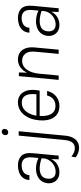

<svg xmlns="http://www.w3.org/2000/svg" viewBox="642 -1360 961 2286"><g transform="rotate(-90 1123.0 -217.5)"><path d="M215 9Q168 9 137.5 -11.5Q107 -32 93.8 -64Q80.5 -96 83.5 -130Q89 -179.5 114.2 -210.2Q139.5 -241 177.5 -255.5Q215.5 -270 258.5 -270Q289.5 -270 322.8 -262.5Q356 -255 384.5 -240.5L391 -308.5Q398.5 -380 373 -410.5Q347.5 -441 295.5 -441Q266.5 -441 241 -431.8Q215.5 -422.5 199 -402Q182.5 -381.5 180 -348.5H121.5Q126 -400 152.5 -430Q179 -460 217.2 -472.5Q255.5 -485 295.5 -485Q369.5 -485 410 -444Q450.5 -403 441.5 -307.5L412.5 0H368.5Q369 -22.5 369.8 -44Q370.5 -65.5 371 -87.5Q347 -38 304.2 -14.5Q261.5 9 215 9ZM219.5 -36Q259 -36 296.2 -56.2Q333.5 -76.5 357.8 -114.2Q382 -152 380.5 -204Q349.5 -214.5 318.5 -220.2Q287.5 -226 259 -226Q211.5 -226 177.5 -205Q143.5 -184 138 -130Q134.5 -91 153.5 -63.5Q172.5 -36 219.5 -36Z M689 -600.5Q674 -600.5 664.5 -610.5Q655 -620.5 656.5 -638.5Q658.5 -656 669.8 -667Q681 -678 697.5 -678Q714 -678 723.5 -667Q733 -656 730.5 -638.5Q729 -622.5 717.5 -611.5Q706 -600.5 689 -600.5ZM505.5 243Q476.5 243 448.5 233Q420.5 223 392.5 203L401 152Q426.5 171.5 450.5 182Q474.5 192.5 501 192.5Q542.5 192.5 567 164.5Q591.5 136.5 598.5 73L651 -476H703L651 72Q645.5 134 624.5 171.8Q603.5 209.5 572.5 226.2Q541.5 243 505.5 243Z M1000.5 9Q944 9 903.8 -19.8Q863.5 -48.5 844.8 -103.2Q826 -158 833.5 -235.5Q841 -313 870.2 -369Q899.5 -425 944.8 -455Q990 -485 1045.5 -485Q1084 -485 1112.5 -471.2Q1141 -457.5 1160 -432.5Q1179 -407.5 1187.8 -374.5Q1196.5 -341.5 1195.5 -302.5Q1195 -286 1192.8 -266Q1190.5 -246 1186.5 -226.5H862.5L887 -242Q880.5 -185 890 -138.8Q899.5 -92.5 927.8 -65.2Q956 -38 1006 -38Q1052 -38 1084.5 -63.5Q1117 -89 1128 -137.5H1182.5Q1170.5 -89 1143.8 -56.2Q1117 -23.5 1080 -7.2Q1043 9 1000.5 9ZM887 -256 869 -265H1167L1142.5 -259Q1149 -306.5 1143 -347.5Q1137 -388.5 1113.5 -413.8Q1090 -439 1043.5 -439Q998 -439 965.2 -413.5Q932.5 -388 913 -346.2Q893.5 -304.5 887 -256Z M1314.5 0 1359 -474H1403L1400 -375.5Q1424.5 -428 1464.8 -456.5Q1505 -485 1557.5 -485Q1607 -485 1641.2 -461Q1675.5 -437 1691.2 -391Q1707 -345 1700 -279.5L1674 0H1624L1650 -279.5Q1657.5 -356.5 1627.2 -395.8Q1597 -435 1543.5 -435Q1476.5 -435 1436.5 -379Q1396.5 -323 1388 -231L1366.5 0Z M1969.5 9Q1922.5 9 1892 -11.5Q1861.5 -32 1848.2 -64Q1835 -96 1838 -130Q1843.5 -179.5 1868.8 -210.2Q1894 -241 1932 -255.5Q1970 -270 2013 -270Q2044 -270 2077.2 -262.5Q2110.5 -255 2139 -240.5L2145.5 -308.5Q2153 -380 2127.5 -410.5Q2102 -441 2050 -441Q2021 -441 1995.5 -431.8Q1970 -422.5 1953.5 -402Q1937 -381.5 1934.5 -348.5H1876Q1880.5 -400 1907 -430Q1933.5 -460 1971.8 -472.5Q2010 -485 2050 -485Q2124 -485 2164.5 -444Q2205 -403 2196 -307.5L2167 0H2123Q2123.5 -22.5 2124.2 -44Q2125 -65.5 2125.5 -87.5Q2101.5 -38 2058.8 -14.5Q2016 9 1969.5 9ZM1974 -36Q2013.5 -36 2050.8 -56.2Q2088 -76.5 2112.2 -114.2Q2136.5 -152 2135 -204Q2104 -214.5 2073 -220.2Q2042 -226 2013.5 -226Q1966 -226 1932 -205Q1898 -184 1892.5 -130Q1889 -91 1908 -63.5Q1927 -36 1974 -36Z"/></g></svg>

Font: Karla Light
Style: Italic
Weight: 300
Italic angle: -8°
Designer: Jonathan Pinhorn
Version: Version 2.004;gftools[0.9.33]